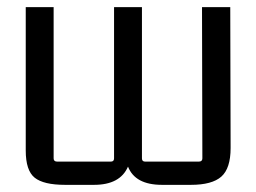

<svg xmlns="http://www.w3.org/2000/svg" viewBox="-20 -510 716 537"><path d="M243 7H162Q102 7 77 -13Q52 -33 52 -89V-490H130V-67Q130 -58 140 -58H290Q299 -58 299 -67V-490H377V-67Q377 -58 386 -58H536Q546 -58 546 -67L545 -490H624L625 -96Q625 -39 599 -16Q573 7 514 7H433Q358 7 338 -44Q316 7 243 7Z"/></svg>

Font: Gemunu Libre
Style: Regular
Weight: 400
Designer: Puspanada Ekanayake, Sola Matas, Pathum Egodawatta, Kosala Senevirathne
Foundry: mooniak
Version: Version 1.100